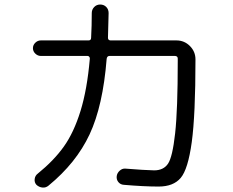

<svg xmlns="http://www.w3.org/2000/svg" viewBox="-20 -820 1040 857"><path d="M162.1 -570.3Q148.4 -570.3 137.7 -580.6Q127 -590.8 127 -605Q127 -619.1 137.7 -629.4Q148.4 -639.6 162.1 -639.6H375Q386.7 -639.6 386.7 -651.4Q389.6 -704.1 389.6 -761.7Q389.6 -777.3 400.4 -788.6Q411.1 -799.8 427.2 -799.8Q443.4 -799.8 454.1 -789.1Q464.8 -778.3 464.8 -761.7Q464.8 -755.9 461.9 -651.4Q461.9 -640.6 472.7 -639.6H767.6Q802.7 -639.6 827.6 -614.7Q852.5 -589.8 852.5 -554.7Q852.5 -306.6 835.9 -185.5Q819.3 -64.5 786.6 -25.9Q753.9 12.7 688 12.7Q622.1 12.7 532.2 4.9Q517.6 3.9 508.3 -7.3Q499 -18.6 501 -34.2Q502.9 -47.9 514.2 -58.1Q525.4 -68.4 539.1 -67.4Q625 -60.5 668 -59.6Q710 -59.6 730 -89.4Q750 -119.1 761.7 -224.6Q773.4 -330.1 773.4 -546.9V-558.6Q773.4 -569.3 761.7 -570.3H468.8Q458 -570.3 456.1 -557.6Q439.5 -347.7 379.9 -220.2Q320.3 -92.8 196.3 8.8Q184.6 18.6 169.4 17.1Q154.3 15.6 142.6 4.9Q132.8 -5.9 134.8 -21Q136.7 -36.1 148.4 -44.9Q220.7 -103.5 265.1 -166Q309.6 -228.5 339.4 -324.7Q369.1 -420.9 380.9 -557.6Q381.8 -561.5 378.9 -565.9Q376 -570.3 371.1 -570.3Z"/></svg>

Font: Rounded-X Mgen+ 1mn regular
Style: Regular
Weight: 400
Designer: [Source Han Sans]
Ryoko NISHIZUKA  (kana & ideographs); Paul D. Hunt (Latin, Greek & Cyrillic); Wenlong ZHANG  (bopomofo
Version: Version 1.059.20150602